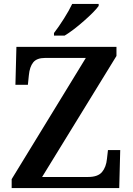

<svg xmlns="http://www.w3.org/2000/svg" viewBox="-20 -951 672 971"><path d="M39 -45 414 -658H208Q166 -658 148 -635.5Q130 -613 126 -571L121 -522H58L63 -714H569V-668L193 -56H426Q475 -56 496 -81Q517 -106 521 -148L526 -192H588L583 0H39ZM253 -784Q277 -815 303.5 -857Q330 -899 345 -931H479V-921Q460 -894 405 -845.5Q350 -797 307 -771H253Z"/></svg>

Font: Noto Serif SemiBold
Style: Regular
Weight: 600
Designer: Monotype Design Team
Foundry: Monotype Imaging Inc.
Version: Version 1.001